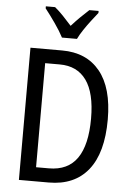

<svg xmlns="http://www.w3.org/2000/svg" viewBox="-62 -988 703 1033"><g transform="rotate(5 290.0 -471.5)"><path d="M528 -365Q528 -185 454 -92.5Q380 0 241 0H80V-714H251Q383 -714 455.5 -625Q528 -536 528 -365ZM438 -362Q438 -501 388.5 -569.5Q339 -638 245 -638H166V-76H235Q338 -76 388 -148Q438 -220 438 -362ZM244 -783Q227 -816 198 -857.5Q169 -899 143 -932V-943H193Q214 -926 238 -901Q262 -876 285 -850Q311 -879 331.5 -899Q352 -919 378 -943H428V-932Q412 -912 392 -886Q372 -860 354 -833Q336 -806 325 -783Z"/></g></svg>

Font: Noto Sans Ethiopic Cond
Style: Regular
Weight: 400
Width: 3
Designer: Monotype Design Team
Foundry: Monotype Imaging Inc.
Version: Version 2.102; ttfautohint (v1.8.4.7-5d5b)